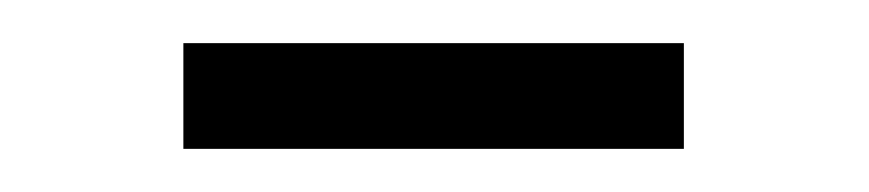

<svg xmlns="http://www.w3.org/2000/svg" viewBox="-20 -347 403 89"><path d="M65 -327H297V-278H65Z"/></svg>

Font: Gontserrat Light
Style: Regular
Weight: 300
Designer: Julieta Ulanovsky
Foundry: Julieta Ulanovsky
Version: Version 6.001